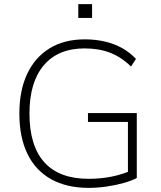

<svg xmlns="http://www.w3.org/2000/svg" viewBox="-20 -904 781 932"><path d="M411 8Q303 8 227.5 -34.5Q152 -77 113 -157.5Q74 -238 74 -353Q74 -465 112 -545.5Q150 -626 221 -669.5Q292 -713 392 -713Q443 -713 488.5 -702.5Q534 -692 572 -671Q610 -650 640 -618L616 -581Q569 -627 514.5 -648Q460 -669 390 -669Q262 -669 192.5 -587Q123 -505 123 -353Q123 -196 195.5 -116Q268 -36 410 -36Q469 -36 521 -46.5Q573 -57 616 -76L601 -35V-312H407V-355H644V-40Q620 -27 581 -16Q542 -5 497.5 1.5Q453 8 411 8ZM360 -817V-884H427V-817Z"/></svg>

Font: Nunito Sans 10pt ExtraLight
Style: Regular
Weight: 250
Designer: Vernon Adams
Foundry: Vernon Adams
Version: Version 3.101;gftools[0.9.27]